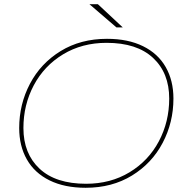

<svg xmlns="http://www.w3.org/2000/svg" viewBox="-20 -887 876 910"><path d="M71 -280Q71 -393 122 -490Q173 -587 267.5 -645Q362 -703 487 -703Q587 -703 658 -668Q729 -633 765.5 -569Q802 -505 802 -420Q802 -307 751 -210Q700 -113 605.5 -55Q511 3 386 3Q286 3 215 -32Q144 -67 107.5 -131Q71 -195 71 -280ZM782 -420Q782 -541 705.5 -612.5Q629 -684 485 -684Q369 -684 279 -629.5Q189 -575 140 -482.5Q91 -390 91 -280Q91 -159 167.5 -87.5Q244 -16 388 -16Q504 -16 594 -70.5Q684 -125 733 -217.5Q782 -310 782 -420ZM404 -867H444L562 -757H532Z"/></svg>

Font: Montserrat Alternates Thin
Style: Italic
Weight: 250
Italic angle: -11.3°
Designer: Julieta Ulanovsky
Foundry: Julieta Ulanovsky
Version: Version 7.200